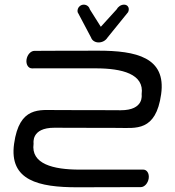

<svg xmlns="http://www.w3.org/2000/svg" viewBox="-20 -793 742 813"><path d="M221.3 -326.9C147.8 -326.9 62 -343.6 39.7 -184.5C17.7 -28.3 144.9 0 306.4 0C467.9 0 576.5 -0.7 576.5 -0.7C591.5 -0.7 606.7 -16.9 609.7 -37.8C612.6 -58.7 601.9 -74.8 586.9 -74.8C586.9 -74.8 428.4 -74.8 316.9 -74.8C205.4 -74.8 110.1 -98.6 122.2 -184.5C122.4 -186.4 110.3 -252.3 210.8 -252.1C211.3 -252.3 319.2 -251.4 480.7 -251.4C554.2 -251.4 640 -234.8 662.3 -393.9C684.3 -550 557.1 -578.4 395.6 -578.4C234.1 -578.4 125.5 -577.6 125.5 -577.6C110.5 -577.6 95.3 -561.5 92.3 -540.6C89.4 -519.7 100.1 -503.5 115.1 -503.5C115.1 -503.5 273.6 -503.6 385.1 -503.6C496.7 -503.6 591.9 -479.8 579.8 -393.9C579.6 -392 591.7 -326 491.2 -326.2C491.2 -326.2 382.8 -326.9 221.3 -326.9ZM397.6 -613.3C411.8 -613.3 426.9 -620.3 435.2 -633.9C443.6 -644.2 521.1 -739.9 521.1 -739.9L522.4 -741.5L523.2 -743.5C526.5 -751.4 526.3 -760.5 520.8 -766.8C517.1 -771.1 511.4 -773.3 505.3 -773.3C492 -773.3 479.9 -764.6 473.5 -752.8L406.9 -679.6L360.8 -752.8C358 -763.6 348.5 -773.3 334.7 -773.3C328.3 -773.3 321.7 -770.8 316.7 -766.1C310 -759.9 307.4 -751.2 308.5 -743.5L308.7 -741.5L309.6 -739.9C309.6 -739.8 359.7 -645.1 365.7 -633.9C369.9 -621.2 382.9 -613.3 397.6 -613.3Z"/></svg>

Font: Hi.
Style: Regular
Weight: 400
Designer: Mew Too, Robert Jablonski
Foundry: Cannot Into Space Fonts
Version: Version 1.996